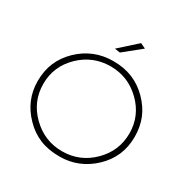

<svg xmlns="http://www.w3.org/2000/svg" viewBox="-197 -1065 1210 1240"><g transform="rotate(30 408.0 -445.0)"><path d="M412.5 4H409.5Q327 4 263.2 -22.5Q199.5 -49 149.5 -101Q46.5 -205.5 46.5 -348.5Q46.5 -426.5 73.2 -489Q100 -551.5 153 -602.5Q259 -704 407 -704Q487.5 -704 551.2 -677.8Q615 -651.5 666 -600Q720 -545.5 744.8 -484Q769.5 -422.5 769.5 -349.5Q769.5 -272.5 742.8 -210.5Q716 -148.5 663.5 -98Q556 4 412.5 4ZM408.5 -33.5Q540.5 -33.5 634.8 -126.8Q729 -220 729 -351Q729 -481 634.2 -573.5Q539.5 -666 408.5 -666Q277 -666 182 -574Q87 -482 87 -351Q87 -220 182.2 -126.8Q277.5 -33.5 408.5 -33.5ZM414 -772.5 374 -778.5 502.5 -894 541.5 -875.5Z"/></g></svg>

Font: Argentum Novus ExtraLight
Style: Regular
Weight: 250
Designer: Julieta Ulanovsky (font) & Cristiano Sobral (main changes)
Foundry: Julieta Ulanovsky (font) & Cristiano Sobral (main changes)
Version: Version 3.00;November 27, 2020;FontCreator 13.0.0.2655 64-bi